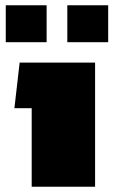

<svg xmlns="http://www.w3.org/2000/svg" viewBox="-20 -713 433 733"><path d="M2 -552V-693H158V-552ZM237 -552V-693H393V-552ZM101 0V-300H35L55 -474H343V0Z"/></svg>

Font: Boz Display
Style: Regular
Weight: 900
Version: Version 2.000; ttfautohint (v1.8.3)